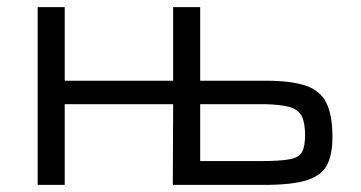

<svg xmlns="http://www.w3.org/2000/svg" viewBox="-20 -520 1015 540"><path d="M162 0H86V-500H162V-293H467V-500H543V-293H728Q799 -293 840 -279Q881 -265 898 -230.5Q915 -196 915 -134Q915 -85 899.5 -55.5Q884 -26 842.5 -13Q801 0 724 0H466L467 -227H162ZM543 -67H714Q768 -67 794.5 -72Q821 -77 829.5 -92.5Q838 -108 838 -140Q838 -175 828.5 -193.5Q819 -212 794.5 -219Q770 -226 724 -227H543Z"/></svg>

Font: Nata Sans
Style: Regular
Weight: 400
Designer: Daniel Uzquiano Cruz
Version: Version 1.001